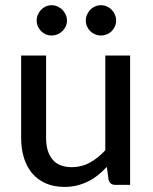

<svg xmlns="http://www.w3.org/2000/svg" viewBox="-20 -726 599 754"><path d="M491 -508V0H432.5Q412.5 0 406.5 -19.5L399.5 -70.5Q383 -53 365 -38.5Q347 -24 326.5 -13.8Q306 -3.5 283 2.2Q260 8 233.5 8Q191.5 8 159.8 -6Q128 -20 106.5 -45.2Q85 -70.5 74 -106Q63 -141.5 63 -184.5V-508H161V-184.5Q161 -130 186 -99.8Q211 -69.5 262.5 -69.5Q300 -69.5 332.5 -87.2Q365 -105 393.5 -136V-508ZM243 -645Q243 -633 238 -622.2Q233 -611.5 224.8 -603.5Q216.5 -595.5 205.5 -591Q194.5 -586.5 182.5 -586.5Q170.5 -586.5 160 -591Q149.5 -595.5 141.5 -603.5Q133.5 -611.5 128.8 -622.2Q124 -633 124 -645Q124 -657.5 128.8 -668.5Q133.5 -679.5 141.5 -687.8Q149.5 -696 160 -700.8Q170.5 -705.5 182.5 -705.5Q194.5 -705.5 205.5 -700.8Q216.5 -696 224.8 -687.8Q233 -679.5 238 -668.5Q243 -657.5 243 -645ZM436 -645Q436 -633 431.2 -622.2Q426.5 -611.5 418.5 -603.5Q410.5 -595.5 399.5 -591Q388.5 -586.5 376.5 -586.5Q364.5 -586.5 353.5 -591Q342.5 -595.5 334.5 -603.5Q326.5 -611.5 321.8 -622.2Q317 -633 317 -645Q317 -657.5 321.8 -668.5Q326.5 -679.5 334.5 -687.8Q342.5 -696 353.5 -700.8Q364.5 -705.5 376.5 -705.5Q388.5 -705.5 399.5 -700.8Q410.5 -696 418.5 -687.8Q426.5 -679.5 431.2 -668.5Q436 -657.5 436 -645Z"/></svg>

Font: TypoPRO Lato
Style: Regular
Weight: 500
Designer: Lukasz Dziedzic with Adam Twardoch and Botio Nikoltchev
Foundry: tyPoland Lukasz Dziedzic
Version: Version 2.010; 2014-09-01; http://www.latofonts.com/